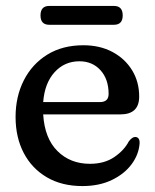

<svg xmlns="http://www.w3.org/2000/svg" viewBox="-20 -616 522 647"><path d="M449 -290.5Q449 -230.5 385.5 -230.5H125.5Q130.5 -149.5 173.8 -106.8Q217 -64 283 -64Q332 -64 365.2 -86.8Q398.5 -109.5 414 -139.5Q425.5 -154.5 435.5 -154.5Q451 -154 450.5 -133.5Q448 -96 423.8 -63Q399.5 -30 357 -9.5Q314.5 11 257.5 11Q188.5 11 138 -18.5Q87.5 -48 60 -100.5Q32.5 -153 32.5 -222Q32.5 -290.5 60.2 -345.2Q88 -400 139.2 -431.8Q190.5 -463.5 261 -463.5Q316.5 -463.5 358.8 -441Q401 -418.5 425 -379.5Q449 -340.5 449 -290.5ZM247.5 -409.5Q197.5 -409.5 164 -372.8Q130.5 -336 125.5 -272H316.5Q346 -272 346 -299.5Q346 -349 318.8 -379.2Q291.5 -409.5 247.5 -409.5ZM116.5 -564Q116.5 -596 146 -596H364Q393.5 -596 393.5 -564Q393.5 -532.5 364 -532.5H146Q116.5 -532.5 116.5 -564Z"/></svg>

Font: Fraunces 72pt SuperSoft
Style: Regular
Weight: 400
Version: Version 1.000;[b76b70a41]